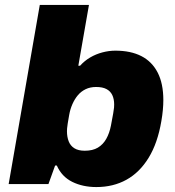

<svg xmlns="http://www.w3.org/2000/svg" viewBox="-20 -745 707 777"><path d="M370 12Q315 12 272.5 -9Q230 -30 210 -75H203L176 0H15L141 -725H340L297 -479H304Q322 -499 345 -512.5Q368 -526 394.5 -533Q421 -540 447 -540Q509 -540 552 -518Q595 -496 618 -451.5Q641 -407 641 -340Q641 -321 639 -299.5Q637 -278 633 -255Q618 -166 581.5 -106.5Q545 -47 491.5 -17.5Q438 12 370 12ZM323 -135Q355 -135 376 -147.5Q397 -160 410 -183Q423 -206 429 -237Q435 -269 438 -285.5Q441 -302 441.5 -309.5Q442 -317 442 -322Q442 -344 434.5 -360Q427 -376 411 -384.5Q395 -393 369 -393Q345 -393 326.5 -384Q308 -375 295 -359.5Q282 -344 273 -323.5Q264 -303 260 -280Q256 -258 254 -245Q252 -232 251.5 -225.5Q251 -219 251 -214Q251 -191 258 -173Q265 -155 281 -145Q297 -135 323 -135Z"/></svg>

Font: Archivo SemiBold Black
Style: Italic
Weight: 900
Italic angle: -10°
Version: Version 2.001